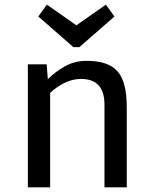

<svg xmlns="http://www.w3.org/2000/svg" viewBox="-20 -807 656 827"><path d="M100 0V-530H181L186 -466Q217 -497 259 -521Q301 -545 353 -545Q447 -545 486.5 -499.5Q526 -454 526 -346V0H430V-356Q430 -467 329 -467Q294 -467 260 -451Q226 -435 196 -407V0ZM296 -604 145 -736 182 -787 309 -698 436 -787 473 -736 322 -604Z"/></svg>

Font: Orienta
Style: Regular
Weight: 400
Designer: Eduardo Rodriguez Tunni
Foundry: Eduardo Rodriguez Tunni
Version: Version 1.002; ttfautohint (v1.8.4.7-5d5b);gftools[0.9.23]